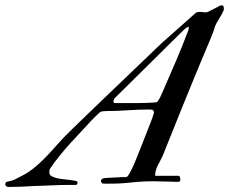

<svg xmlns="http://www.w3.org/2000/svg" viewBox="-125 -703 884 741"><path d="M313 -311.5Q313 -308.6 314.2 -306.9Q315.4 -305.2 319.8 -305.2H367.2Q395 -305.2 421.4 -305.4Q447.8 -305.7 478.5 -308.1Q482.4 -309.1 487.8 -318.1Q493.2 -327.1 499.5 -341.3Q518.1 -384.8 531.5 -415.3Q544.9 -445.8 556.2 -472.2Q567.4 -498.5 578.1 -525.1Q588.9 -551.8 602.1 -586.9Q602.5 -589.4 603 -591.3Q603.5 -593.3 603.5 -595.7Q603.5 -598.1 602.1 -599.6Q600.6 -599.6 597.9 -598.1Q595.2 -596.7 592.5 -594.5Q589.8 -592.3 587.4 -590.3Q585 -588.4 583.5 -586.9L319.8 -326.2Q317.4 -324.2 315.2 -319.8Q313 -315.4 313 -311.5ZM-105 8.3Q-105 7.3 -103.5 3.4Q-102.1 -0.5 -98.1 -1.5Q-78.6 -4.9 -66.2 -11.2Q-53.7 -17.6 -43.5 -22.9Q-19 -34.7 2.4 -51.8Q23.9 -68.8 43.5 -88.4Q63 -107.9 81.3 -128.7Q99.6 -149.4 117.7 -168.9Q141.6 -193.4 179.7 -230.2Q217.8 -267.1 267.1 -314.5Q316.4 -361.8 375.2 -418Q434.1 -474.1 499.5 -537.1Q532.2 -566.4 564.9 -595Q597.7 -623.5 629.9 -652.8Q633.8 -655.3 637.9 -656.2Q642.1 -657.2 646 -657.2Q651.4 -657.2 656.7 -656.2Q662.1 -655.3 668 -655.3Q674.3 -655.3 679.7 -658.2Q682.1 -659.7 688.5 -662.8Q694.8 -666 701.7 -669.4Q708.5 -672.9 714.4 -676Q720.2 -679.2 722.7 -680.7Q723.6 -680.7 726.1 -681.6Q728.5 -682.6 729.5 -682.6Q735.8 -682.6 737.3 -679Q738.8 -675.3 738.8 -669.9V-665Q731.9 -647.9 721.4 -632.1Q710.9 -616.2 704.1 -599.6Q701.7 -589.8 697.8 -579.3Q693.8 -568.8 685.8 -549.3Q677.7 -529.8 664.1 -497.8Q650.4 -465.8 628.9 -413.3Q607.4 -360.8 576.4 -284.7Q545.4 -208.5 502.4 -100.6Q498 -90.8 492.9 -81.8Q487.8 -72.8 483.4 -63.7Q479 -54.7 476.3 -44.9Q473.6 -35.2 473.6 -24.4H564.9Q567.9 -24.4 569.6 -18.6Q571.3 -12.7 571.3 -10.3Q571.3 -3.9 564.9 -1Q540 -1.5 515.6 -2.4Q491.2 -3.4 466.8 -3.4Q423.8 -3.4 382.1 1.2Q340.3 5.9 295.9 5.9Q294.9 5.9 291.3 5.9Q287.6 5.9 283.4 5.9Q279.3 5.9 275.4 5.6Q271.5 5.4 270 4.9Q269 4.9 266.8 1.7Q264.6 -1.5 264.6 -5.9Q264.6 -9.3 268.3 -11.7Q272 -14.2 273.9 -15.1Q277.8 -15.6 287.8 -16.4Q297.9 -17.1 309.1 -17.6Q320.3 -18.1 330.6 -18.6Q340.8 -19 345.2 -19.5H362.8Q366.2 -21 369.9 -25.9Q373.5 -30.8 377.4 -38.1Q381.3 -45.4 385.3 -54Q389.2 -62.5 393.1 -70.8Q394.5 -74.7 398.7 -84.7Q402.8 -94.7 408.4 -108.6Q414.1 -122.6 420.7 -139.4Q427.2 -156.2 434.3 -174.3Q441.4 -192.4 448.5 -210.4Q455.6 -228.5 461.9 -245.1Q463.9 -250.5 465.6 -256.6Q467.3 -262.7 469.2 -267.6V-271Q469.2 -272.5 468.3 -273.9Q467.3 -275.4 465.8 -277.8Q463.4 -279.3 459.7 -279.8Q456.1 -280.3 447.3 -280.3Q407.2 -280.3 366.2 -277.3Q325.2 -274.4 285.2 -274.4Q277.3 -274.4 270.3 -273.4Q263.2 -272.5 258.3 -267.6Q256.8 -266.1 252.7 -262.5Q248.5 -258.8 244.1 -254.4Q239.7 -250 235.6 -245.8Q231.4 -241.7 229.5 -239.7Q209 -216.8 187.7 -194.6Q166.5 -172.4 146 -149.7Q125.5 -127 106 -103Q86.4 -79.1 68.8 -53.2Q66.4 -49.3 65.9 -45.9Q65.4 -42.5 65.4 -37.1Q65.4 -28.8 73.5 -23.7Q81.5 -18.6 93.8 -15.6Q106 -12.7 119.9 -11.2Q133.8 -9.8 146 -8.3Q158.2 -6.8 166.3 -5.1Q174.3 -3.4 174.3 0Q174.3 3.9 173.3 6.8Q172.4 9.8 168 10.7H139.2Q105.5 10.7 71.5 12.5Q37.6 14.2 3.9 15.1Q-21 16.6 -44.9 17.6Q-68.8 18.6 -93.3 18.6Q-98.6 18.6 -101.8 14.6Q-105 10.7 -105 8.3Z"/></svg>

Font: IM FELL French Canon
Style: Italic
Weight: 400
Italic angle: -17°
Designer: Igino Marini
Foundry: Igino Marini
Version: 3.00